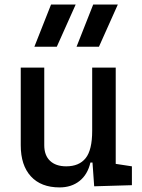

<svg xmlns="http://www.w3.org/2000/svg" viewBox="-20 -815 626 845"><path d="M242.2 9.8Q160.6 9.8 116 -38.8Q71.3 -87.4 71.3 -175.8V-517.6H174.8V-175.8Q174.8 -131.3 200.2 -107.2Q225.6 -83 271.5 -83Q328.1 -83 356.9 -118.9Q385.7 -154.8 385.7 -239.3L412.1 -99.6H377.9Q365.7 -46.9 330.1 -18.6Q294.4 9.8 242.2 9.8ZM394.5 4.9 385.7 -119.1V-210H489.3V-93.8L560.5 -83V0ZM385.7 -146.5V-517.6H489.3V-175.8ZM316.9 -609.4 390.1 -794.9H498.5L415.5 -609.4ZM131.3 -609.4 204.6 -794.9H313L230 -609.4Z"/></svg>

Font: Cascadia Mono
Style: Regular
Weight: 400
Monospace: yes
Designer: Aaron Bell
Foundry: Saja Typeworks
Version: Version 2404.023